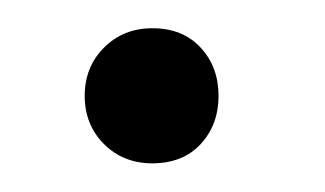

<svg xmlns="http://www.w3.org/2000/svg" viewBox="-20 -105 230 136"><path d="M87.9 -85Q109.4 -85 122.1 -71.3Q134.8 -57.6 134.8 -37.1Q134.8 -16.6 122.1 -2.9Q109.4 10.7 87.9 10.7Q67.4 10.7 53.7 -2.9Q40 -16.6 40 -37.1Q40 -57.6 53.7 -71.3Q67.4 -85 87.9 -85Z"/></svg>

Font: BSRU BANSOMDEJ
Style: Regular
Weight: 400
Designer: Wisit Potiwat
Version: Version 1.000;PS 002.000;hotconv 1.0.70;makeotf.lib2.5.58329